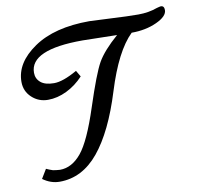

<svg xmlns="http://www.w3.org/2000/svg" viewBox="-73 -716 807 787"><g transform="rotate(-10 330.0 -322.0)"><path d="M29.8 -434.1Q29.8 -513.2 115.5 -572Q201.2 -630.9 347.2 -630.9Q359.4 -630.9 433.1 -627Q506.8 -623 549.8 -623Q592.8 -623 628.9 -636.2Q643.1 -640.1 646 -640.1Q660.2 -640.1 660.2 -622.1Q660.2 -596.2 614.5 -575.2Q568.8 -554.2 509.8 -554.2Q443.8 -490.2 394.5 -330.6Q345.2 -170.9 276.6 -87.4Q208 -3.9 113.8 -3.9Q76.7 -3.9 43.9 -27.8L66.9 -65.9Q79.1 -60.1 94.2 -55.2L107.9 -53.2Q112.8 -52.2 123 -51.8Q172.9 -51.8 212.4 -99.9Q252 -147.9 295.4 -281.5Q338.9 -415 363.5 -458.5Q388.2 -502 449.2 -555.2L306.2 -558.1Q86.9 -558.1 86.9 -461.9Q86.9 -437 105.5 -421.4Q124 -405.8 161.1 -405.8Q198.2 -405.8 257.8 -439.9L272.9 -414.1Q242.2 -380.9 203.1 -361.8Q164.1 -342.8 125 -342.8Q85.9 -342.8 57.9 -368.9Q29.8 -395 29.8 -434.1Z"/></g></svg>

Font: Marck Script
Style: Regular
Weight: 400
Designer: Denis Masharov, Marck Fogel
Foundry: Denis Masharov
Version: Version 1.002